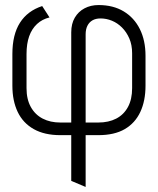

<svg xmlns="http://www.w3.org/2000/svg" viewBox="-20 -528 627 760"><path d="M29 -314V-189Q29 -129 50 -85Q71 -41 113.5 -17Q156 7 219 7H262V188L319 212V7H369Q433 7 474 -17Q515 -41 535.5 -85Q556 -129 556 -189V-307Q556 -368 533.5 -413Q511 -458 469.5 -483Q428 -508 370 -508Q339 -508 314.5 -495Q290 -482 276 -458Q262 -434 262 -400V-43H219Q179 -43 149 -58.5Q119 -74 102 -104.5Q85 -135 85 -179V-314Q85 -355 95.5 -384.5Q106 -414 126.5 -433Q147 -452 176 -459L147 -504Q89 -485 59 -438Q29 -391 29 -314ZM369 -43H319V-392Q319 -412 326 -426Q333 -440 346 -447.5Q359 -455 378 -455Q401 -455 423 -446Q445 -437 463 -419Q481 -401 492 -375.5Q503 -350 503 -317V-179Q503 -135 486.5 -104.5Q470 -74 440 -58.5Q410 -43 369 -43Z"/></svg>

Font: Advent Pro
Style: Regular
Weight: 400
Designer: VivaRado, Andreas Kalpakidis
Foundry: VivaRado, Andreas Kalpakidis
Version: Version 3.000